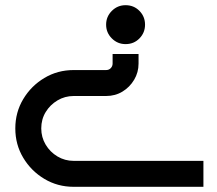

<svg xmlns="http://www.w3.org/2000/svg" viewBox="-20 -720 838 740"><path d="M389 -625Q389 -656 411 -678Q433 -700 464 -700Q496 -700 517.5 -678Q539 -656 539 -625Q539 -594 517.5 -572Q496 -550 464 -550Q433 -550 411 -572Q389 -594 389 -625ZM39 -225Q39 -287 69.5 -338Q100 -389 151 -419.5Q202 -450 264 -450H389Q400 -450 407 -457.5Q414 -465 414 -475V-512H514V-475Q514 -441 497 -412.5Q480 -384 452 -367Q424 -350 389 -350H264Q230 -350 201.5 -333Q173 -316 156 -288Q139 -260 139 -225Q139 -191 156 -162.5Q173 -134 201.5 -117Q230 -100 264 -100H764V0H264Q202 0 151 -30.5Q100 -61 69.5 -112Q39 -163 39 -225Z"/></svg>

Font: Bruno Ace SC
Style: Regular
Weight: 400
Version: Version 1.100; ttfautohint (v1.8.4.7-5d5b);gftools[0.9.27]